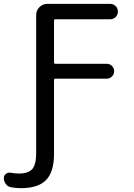

<svg xmlns="http://www.w3.org/2000/svg" viewBox="-104 -775 695 998"><path d="M84 20.5V-697.3Q84 -720.7 101.1 -737.8Q118.2 -754.9 141.6 -754.9H468.8Q485.4 -754.9 497.1 -743.2Q508.8 -731.4 508.8 -714.8Q508.8 -698.2 497.1 -686.5Q485.4 -674.8 468.8 -674.8H183.6Q176.8 -674.8 176.8 -668V-451.2Q176.8 -443.4 183.6 -443.4H451.2Q466.8 -443.4 478 -432.1Q489.3 -420.9 489.3 -404.8Q489.3 -388.7 478 -377.4Q466.8 -366.2 451.2 -366.2H183.6Q176.8 -366.2 176.8 -359.4V24.4Q176.8 118.2 135.7 160.6Q94.7 203.1 3.9 203.1Q-20.5 203.1 -46.9 198.2Q-63.5 195.3 -73.7 181.6Q-84 168 -84 150.4Q-84 136.7 -72.8 128.4Q-61.5 120.1 -46.9 123Q-25.4 127 -5.9 127Q43 127 63.5 104Q84 81.1 84 20.5Z"/></svg>

Font: Gen Jyuu Gothic P Regular
Style: Regular
Weight: 400
Designer: [Source Han Sans]
Ryoko NISHIZUKA  (kana & ideographs); Paul D. Hunt (Latin, Greek & Cyrillic); Wenlong ZHANG  (bopomofo
Version: Version 1.002.20150607